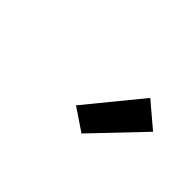

<svg xmlns="http://www.w3.org/2000/svg" viewBox="-31 -1005 622 622"><g transform="rotate(45 280.0 -694.5)"><path d="M333 -575 256 -627 409 -814 493 -743Z"/></g></svg>

Font: Ubuntu Sans Mono
Style: Italic
Weight: 400
Italic angle: -13.5°
Monospace: yes
Designer: Dalton Maag Ltd
Foundry: Dalton Maag Ltd
Version: Version 1.006